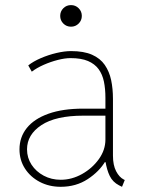

<svg xmlns="http://www.w3.org/2000/svg" viewBox="-20 -718 557 746"><path d="M215.8 7.8Q170.9 7.8 134.5 -11.2Q98.1 -30.3 76.9 -63.2Q55.7 -96.2 55.7 -137.7Q55.7 -185.1 84.2 -220.7Q112.8 -256.3 168.2 -276.1Q223.6 -295.9 303.7 -295.9H400.4V-268.6H303.7Q196.3 -268.6 140.6 -231.7Q85 -194.8 85 -137.7Q85 -105 102.5 -78.1Q120.1 -51.3 149.9 -35.4Q179.7 -19.5 215.8 -19.5Q258.8 -19.5 298.6 -41.7Q338.4 -64 364 -99.6Q389.6 -135.3 389.6 -175.8V-269.5V-274.4V-337.9Q389.6 -372.6 383.8 -400.9Q377.9 -429.2 363 -449.5Q348.1 -469.7 321.8 -481Q295.4 -492.2 253.9 -492.2Q232.4 -492.2 204.6 -485.1Q176.8 -478 149.7 -466.1Q122.6 -454.1 103.5 -439.5L89.8 -463.9Q109.4 -479.5 138.9 -492.2Q168.5 -504.9 199.7 -512.2Q231 -519.5 255.9 -519.5Q305.7 -519.5 337.6 -505.4Q369.6 -491.2 387.2 -465.6Q404.8 -439.9 411.9 -406.5Q418.9 -373 418.9 -334V-113.3Q418.9 -76.2 431.2 -52.7Q443.4 -29.3 460.9 -20.5L464.8 -18.6L454.1 7.8L442.4 2Q418 -10.7 406.5 -34.2Q395 -57.6 389.6 -91.8L393.6 -87.9H381.8L389.6 -91.8Q366.2 -51.8 320.8 -22Q275.4 7.8 215.8 7.8ZM255.9 -614.3Q238.3 -614.3 226.1 -626.5Q213.9 -638.7 213.9 -656.2Q213.9 -673.8 226.1 -686Q238.3 -698.2 255.9 -698.2Q273.4 -698.2 285.6 -686Q297.9 -673.8 297.9 -656.2Q297.9 -638.7 285.6 -626.5Q273.4 -614.3 255.9 -614.3Z"/></svg>

Font: Reddit Sans ExtraLight
Style: Regular
Weight: 250
Designer: Stephen Hutchings
Foundry: Reddit
Version: Version 1.014